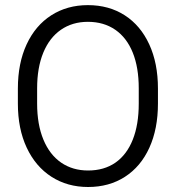

<svg xmlns="http://www.w3.org/2000/svg" viewBox="-20 -738 703 768"><path d="M332.3 10Q249.8 10 186.1 -30.8Q122.5 -71.5 87 -147Q51.5 -222.5 51.5 -323.8V-383.7Q51.5 -485 86.5 -560.5Q121.5 -636 185.1 -676.8Q248.8 -717.5 331.5 -717.5Q415.8 -717.5 479 -676.8Q542.3 -636 577 -560.5Q611.8 -485 611.8 -383.7V-323.8Q611.8 -222.5 577.4 -147Q543 -71.5 479.8 -30.8Q416.5 10 332.3 10ZM331.5 -650.7Q269.8 -650.7 223.8 -619Q177.8 -587.2 153.1 -527.2Q128.5 -467.2 128.5 -384.7V-323.8Q128.5 -240.3 153.5 -179.8Q178.5 -119.3 224.5 -87.6Q270.5 -56 332.3 -56Q396.5 -56 441.9 -87.6Q487.2 -119.3 511.1 -179.4Q535 -239.5 535 -323.8V-384.7Q535 -468 511 -527.6Q487 -587.2 441 -619Q395 -650.7 331.5 -650.7Z"/></svg>

Font: FreesentationVF
Style: Regular
Weight: 400
Designer: glyphs from Roboto by Christian Robertson / Hangul glyphs from Noto Sans CJK(Source Han Sans) by Jang Soo-young and Kang
Foundry: PT&
Version: Version 2.001;Glyphs 3.3.1 (3343)